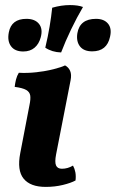

<svg xmlns="http://www.w3.org/2000/svg" viewBox="-20 -724 454 753"><path d="M159 9Q98.9 9 72.6 -23.4Q46.3 -55.8 59.4 -123.3L95.6 -311.8Q100.6 -335.2 98.6 -349.2Q96.5 -363.2 82.8 -371.2Q69 -379.2 37.6 -383.3Q39.2 -397.4 42.7 -411.9Q46.3 -426.4 53.8 -438.6Q87.1 -436.6 123.7 -440.8Q160.3 -445 190.7 -452.8Q221 -460.5 235.1 -467.5Q248.8 -460.3 255.1 -445.9Q261.3 -431.6 256.8 -408.9L200 -118.5Q194.1 -88.1 199.8 -75.2Q205.5 -62.2 222.9 -62.2Q245.5 -62.2 266.3 -74.6Q272.8 -62.9 275.6 -48.2Q278.3 -33.5 276.2 -16.2Q258.1 -6.3 226.7 1.3Q195.2 9 159 9ZM219.7 -518.3Q184.1 -519.3 157.6 -537Q168.1 -581 174.6 -620.2Q181.2 -659.5 184.7 -693.7Q220.6 -704.1 254.5 -704.1Q285.8 -704.1 305.5 -696.6Q281.8 -656.3 259 -609Q236.2 -561.7 219.7 -518.3ZM71.2 -522.1Q38.3 -522.1 23.2 -542.7Q8 -563.4 14.6 -597.2Q24.7 -650.1 83.7 -650.1Q117 -650.1 132.9 -630.4Q148.8 -610.7 139.7 -577.4Q132.7 -551.3 115.3 -536.7Q97.9 -522.1 71.2 -522.1ZM341.5 -522.6Q308.7 -522.6 293.5 -542.2Q278.4 -561.9 283.4 -593.6Q293 -650.1 356.6 -650.1Q387.9 -650.1 403.5 -631.4Q419.2 -612.7 411.6 -579.9Q399.5 -522.6 341.5 -522.6Z"/></svg>

Font: Vollkorn
Style: Italic
Weight: 400
Italic angle: -11°
Designer: Friedrich Althausen
Foundry: Friedrich Althausen
Version: Version 5.001